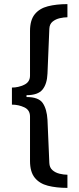

<svg xmlns="http://www.w3.org/2000/svg" viewBox="-20 -755 386 934"><path d="M308 159Q254 159 213 148.5Q172 138 149 109.5Q126 81 126 28V-188Q126 -220 98 -233Q70 -246 38 -246V-329Q69 -329 97.5 -342.5Q126 -356 126 -387V-604Q126 -657 149 -685.5Q172 -714 213 -724.5Q254 -735 308 -735V-671Q291 -671 271 -666.5Q251 -662 236 -650Q221 -638 220 -615L211 -397Q209 -347 187 -319.5Q165 -292 109 -292V-283Q168 -283 188 -253.5Q208 -224 211 -172L220 38Q221 60 235 72.5Q249 85 269.5 90Q290 95 308 95Z"/></svg>

Font: Archivo SemiExpanded Medium
Style: Regular
Weight: 500
Width: 6
Designer: Hector Gatti
Foundry: Omnibus-Type
Version: Version 2.001; ttfautohint (v1.8.3)